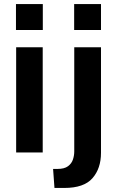

<svg xmlns="http://www.w3.org/2000/svg" viewBox="-20 -760 611 957"><path d="M60.5 -524.4H192.9V0H60.5ZM59.6 -739.7H193.4V-610.4H59.6ZM244.6 82H266.6Q300.8 82 318.8 68.6Q336.9 55.2 343.5 35.2Q350.1 15.1 350.1 -4.9V-524.4H483.4V1.5Q483.4 79.6 440.9 128.2Q398.4 176.8 300.8 176.8H251.5ZM349.6 -739.7H483.4V-610.4H349.6Z"/></svg>

Font: Monda
Style: Bold
Weight: 700
Designer: Vernon Adams
Foundry: Vernon Adams
Version: Version 2.100; ttfautohint (v1.8.3)